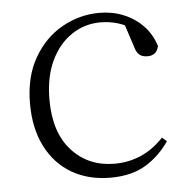

<svg xmlns="http://www.w3.org/2000/svg" viewBox="-44 -566 615 623"><g transform="rotate(-5 263.5 -254.0)"><path d="M292 14Q220 14 166 -17.5Q112 -49 82 -108Q52 -167 52 -248Q52 -335 87.5 -396.5Q123 -458 180 -490Q237 -522 302 -522Q344 -522 380.5 -507Q417 -492 443.5 -464.5Q470 -437 482 -398Q475 -368 446 -368Q428 -368 418.5 -376.5Q409 -385 404 -404L376 -490L419 -452Q388 -474 360 -482.5Q332 -491 303 -491Q250 -491 207.5 -462Q165 -433 140.5 -380.5Q116 -328 116 -255Q116 -148 170 -89Q224 -30 309 -30Q354 -30 394 -47Q434 -64 469 -101L484 -88Q452 -41 406 -13.5Q360 14 292 14Z"/></g></svg>

Font: Noto Serif HK ExtraLight
Style: Regular
Weight: 200
Designer: Ryoko NISHIZUKA 西塚涼子 (kana & ideographs); Frank Grießhammer (Latin, Greek & Cyrillic); Wenlong ZHANG 张文龙 (bopomofo); San
Foundry: Adobe
Version: Version 2.002-H1;hotconv 1.1.0;makeotfexe 2.6.0